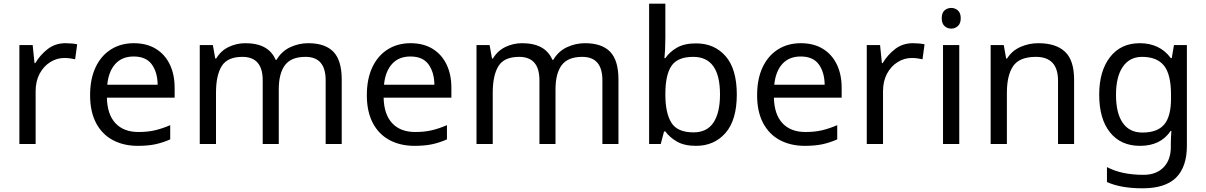

<svg xmlns="http://www.w3.org/2000/svg" viewBox="-20 -780 6534 1040"><path d="M335 -546Q350 -546 367.5 -544.5Q385 -543 398 -540L387 -459Q374 -462 358.5 -464Q343 -466 329 -466Q288 -466 252 -443.5Q216 -421 194.5 -380.5Q173 -340 173 -286V0H85V-536H157L167 -438H171Q197 -482 238 -514Q279 -546 335 -546Z M705 -546Q774 -546 823.5 -516Q873 -486 899.5 -431.5Q926 -377 926 -304V-251H559Q561 -160 605.5 -112.5Q650 -65 730 -65Q781 -65 820.5 -74.5Q860 -84 902 -102V-25Q861 -7 821 1.5Q781 10 726 10Q650 10 591.5 -21Q533 -52 500.5 -113.5Q468 -175 468 -264Q468 -352 497.5 -415Q527 -478 580.5 -512Q634 -546 705 -546ZM704 -474Q641 -474 604.5 -433.5Q568 -393 561 -321H834Q833 -389 802 -431.5Q771 -474 704 -474Z M1650 -546Q1741 -546 1786 -499.5Q1831 -453 1831 -349V0H1744V-345Q1744 -472 1635 -472Q1557 -472 1523.5 -427Q1490 -382 1490 -296V0H1403V-345Q1403 -472 1293 -472Q1212 -472 1181 -422Q1150 -372 1150 -278V0H1062V-536H1133L1146 -463H1151Q1176 -505 1218.5 -525.5Q1261 -546 1309 -546Q1435 -546 1473 -456H1478Q1505 -502 1551.5 -524Q1598 -546 1650 -546Z M2204 -546Q2273 -546 2322.5 -516Q2372 -486 2398.5 -431.5Q2425 -377 2425 -304V-251H2058Q2060 -160 2104.5 -112.5Q2149 -65 2229 -65Q2280 -65 2319.5 -74.5Q2359 -84 2401 -102V-25Q2360 -7 2320 1.5Q2280 10 2225 10Q2149 10 2090.5 -21Q2032 -52 1999.5 -113.5Q1967 -175 1967 -264Q1967 -352 1996.5 -415Q2026 -478 2079.5 -512Q2133 -546 2204 -546ZM2203 -474Q2140 -474 2103.5 -433.5Q2067 -393 2060 -321H2333Q2332 -389 2301 -431.5Q2270 -474 2203 -474Z M3149 -546Q3240 -546 3285 -499.5Q3330 -453 3330 -349V0H3243V-345Q3243 -472 3134 -472Q3056 -472 3022.5 -427Q2989 -382 2989 -296V0H2902V-345Q2902 -472 2792 -472Q2711 -472 2680 -422Q2649 -372 2649 -278V0H2561V-536H2632L2645 -463H2650Q2675 -505 2717.5 -525.5Q2760 -546 2808 -546Q2934 -546 2972 -456H2977Q3004 -502 3050.5 -524Q3097 -546 3149 -546Z M3584 -575Q3584 -541 3582.5 -511.5Q3581 -482 3579 -465H3584Q3607 -499 3647 -522Q3687 -545 3750 -545Q3850 -545 3910.5 -475.5Q3971 -406 3971 -268Q3971 -130 3910 -60Q3849 10 3750 10Q3687 10 3647 -13Q3607 -36 3584 -68H3577L3559 0H3496V-760H3584ZM3735 -472Q3650 -472 3617 -423Q3584 -374 3584 -271V-267Q3584 -168 3616.5 -115.5Q3649 -63 3737 -63Q3809 -63 3844.5 -116Q3880 -169 3880 -269Q3880 -472 3735 -472Z M4318 -546Q4387 -546 4436.5 -516Q4486 -486 4512.5 -431.5Q4539 -377 4539 -304V-251H4172Q4174 -160 4218.5 -112.5Q4263 -65 4343 -65Q4394 -65 4433.5 -74.5Q4473 -84 4515 -102V-25Q4474 -7 4434 1.5Q4394 10 4339 10Q4263 10 4204.5 -21Q4146 -52 4113.5 -113.5Q4081 -175 4081 -264Q4081 -352 4110.5 -415Q4140 -478 4193.5 -512Q4247 -546 4318 -546ZM4317 -474Q4254 -474 4217.5 -433.5Q4181 -393 4174 -321H4447Q4446 -389 4415 -431.5Q4384 -474 4317 -474Z M4925 -546Q4940 -546 4957.5 -544.5Q4975 -543 4988 -540L4977 -459Q4964 -462 4948.5 -464Q4933 -466 4919 -466Q4878 -466 4842 -443.5Q4806 -421 4784.5 -380.5Q4763 -340 4763 -286V0H4675V-536H4747L4757 -438H4761Q4787 -482 4828 -514Q4869 -546 4925 -546Z M5133 -737Q5153 -737 5168.5 -723.5Q5184 -710 5184 -681Q5184 -653 5168.5 -639Q5153 -625 5133 -625Q5111 -625 5096 -639Q5081 -653 5081 -681Q5081 -710 5096 -723.5Q5111 -737 5133 -737ZM5176 -536V0H5088V-536Z M5604 -546Q5700 -546 5749 -499.5Q5798 -453 5798 -349V0H5711V-343Q5711 -472 5591 -472Q5502 -472 5468 -422Q5434 -372 5434 -278V0H5346V-536H5417L5430 -463H5435Q5461 -505 5507 -525.5Q5553 -546 5604 -546Z M6154 -546Q6207 -546 6249.5 -526Q6292 -506 6322 -465H6327L6339 -536H6409V9Q6409 124 6350.5 182Q6292 240 6169 240Q6051 240 5976 206V125Q6055 167 6174 167Q6243 167 6282.5 126.5Q6322 86 6322 16V-5Q6322 -17 6323 -39.5Q6324 -62 6325 -71H6321Q6267 10 6155 10Q6051 10 5992.5 -63Q5934 -136 5934 -267Q5934 -395 5992.5 -470.5Q6051 -546 6154 -546ZM6166 -472Q6099 -472 6062 -418.5Q6025 -365 6025 -266Q6025 -167 6061.5 -114.5Q6098 -62 6168 -62Q6249 -62 6286 -105.5Q6323 -149 6323 -246V-267Q6323 -377 6285 -424.5Q6247 -472 6166 -472Z"/></svg>

Font: Noto Sans Takri
Style: Regular
Weight: 400
Designer: Monotype Design Team
Foundry: Monotype Imaging Inc.
Version: Version 2.003; ttfautohint (v1.8.4.7-5d5b)